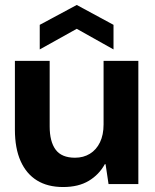

<svg xmlns="http://www.w3.org/2000/svg" viewBox="-20 -741 623 773"><path d="M234 12Q172 12 129 -14.5Q86 -41 63 -92.5Q40 -144 40 -219V-496H180V-232Q180 -171 204 -138.5Q228 -106 282 -106Q316 -106 342 -122Q368 -138 382.5 -168Q397 -198 397 -240V-496H537V0H417L405 -80H402Q379 -38 337.5 -13Q296 12 234 12ZM140 -542V-641L289 -721L437 -641V-542L289 -625Z"/></svg>

Font: DM Sans 36pt ExtraBold
Style: Regular
Weight: 800
Designer: Colophon Foundry, Jonny Pinhorn
Foundry: Colophon Foundry
Version: Version 4.004;gftools[0.9.30]